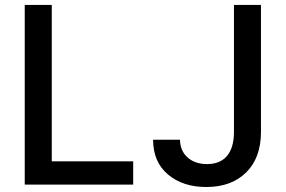

<svg xmlns="http://www.w3.org/2000/svg" viewBox="-20 -747 1156 777"><path d="M80.1 0V-727.1H189.5V-94.2H519V0ZM926.8 -727.1H1036.1V-211.4Q1035.6 -107.4 975.8 -48.8Q916 9.8 814.9 9.8Q719.7 9.8 659.7 -41Q599.6 -91.8 599.6 -181.6H708.5Q709 -136.7 739 -109.9Q769 -83 817.9 -83Q870.6 -83 898.4 -115.7Q926.3 -148.4 926.8 -211.4Z"/></svg>

Font: Karasuma Gothic
Style: Regular
Weight: 500
Designer: Rasmus Andersson / Ryoko Nishizuka
Foundry: Genbu
Version: Version 1.00